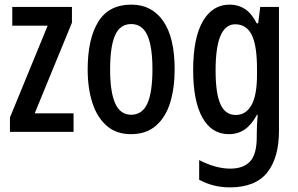

<svg xmlns="http://www.w3.org/2000/svg" viewBox="-20 -621 1288 830"><path d="M298 -51H23V-113L186 -510H33V-591H291V-523L130 -131H298Z M735 -321Q735 -240 715.5 -177Q696 -114 654 -77.5Q612 -41 546 -41Q483 -41 441.5 -77Q400 -113 379.5 -176Q359 -239 359 -321Q359 -452 404.5 -526.5Q450 -601 548 -601Q636 -601 685.5 -530Q735 -459 735 -321ZM456 -321Q456 -223 478 -174Q500 -125 547 -125Q595 -125 617 -173.5Q639 -222 639 -321Q639 -420 617 -468.5Q595 -517 547 -517Q499 -517 477.5 -468.5Q456 -420 456 -321Z M973 -601Q1010 -601 1038.5 -582.5Q1067 -564 1090 -520H1096L1105 -591H1186V-56Q1186 61 1135 125Q1084 189 973 189Q902 189 841 156V71Q878 90 911.5 99Q945 108 975 108Q1032 108 1061 77Q1090 46 1090 -30V-43Q1090 -61 1091 -82.5Q1092 -104 1094 -125H1091Q1067 -81 1037.5 -61Q1008 -41 969 -41Q895 -41 855 -112.5Q815 -184 815 -318Q815 -456 856.5 -528.5Q898 -601 973 -601ZM997 -516Q912 -516 912 -317Q912 -217 933 -170.5Q954 -124 999 -124Q1043 -124 1067 -166.5Q1091 -209 1091 -298V-323Q1091 -425 1068 -470.5Q1045 -516 997 -516Z"/></svg>

Font: Noto Sans Tamil UI ExtraCondensed Medium
Style: Regular
Weight: 500
Width: 2
Designer: Jelle Bosma - Monotype Design Team
Foundry: Monotype Imaging Inc.
Version: Version 2.004; ttfautohint (v1.8.4.7-5d5b)